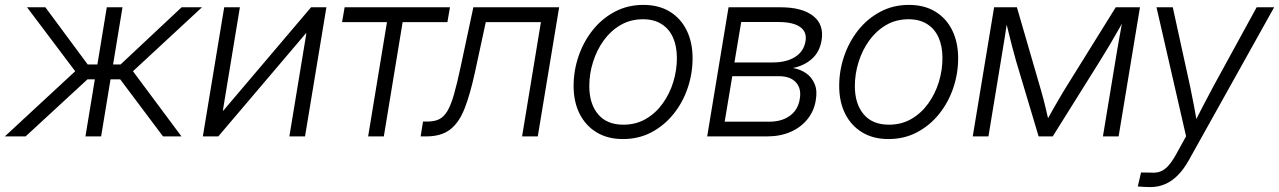

<svg xmlns="http://www.w3.org/2000/svg" viewBox="-44 -552 5177 777"><path d="M-24.4 0 260.3 -263.7 65.4 -522.5H139.6L311 -291H350.1L388.2 -522.5H451.7L413.6 -291H443.8L690.9 -522.5H773.4L494.1 -263.7L690.4 0H615.7L442.4 -231H403.3L365.2 0H301.8L339.8 -231H310.1L59.6 0Z M1190.4 0H1127L1195.8 -417H1193.8L839.4 0H776.9L863.3 -522.5H926.8L857.9 -104.5H859.9L1214.8 -522.5H1276.9Z M1445.8 0 1522 -462.4H1340.3L1350.6 -522.5H1776.9L1766.6 -462.4H1585.4L1509.3 0Z M1658.2 0 1668 -60.1H1685.1Q1713.9 -60.1 1732.9 -69.3Q1752 -78.6 1766.4 -102.5Q1780.8 -126.5 1793.2 -169.9Q1805.7 -213.4 1820.3 -282.2L1871.6 -522.5H2218.8L2132.3 0H2068.8L2145 -462.4H1921.9L1878.4 -261.2Q1858.9 -170.9 1836.2 -113Q1813.5 -55.2 1777.3 -27.6Q1741.2 0 1681.2 0Z M2477.1 10.7Q2415 10.7 2370.4 -16.4Q2325.7 -43.5 2301.5 -91.8Q2277.3 -140.1 2277.3 -204.1Q2277.3 -266.1 2297.4 -324.7Q2317.4 -383.3 2354.7 -430.2Q2392.1 -477.1 2444.1 -504.6Q2496.1 -532.2 2559.6 -532.2Q2621.6 -532.2 2666.3 -505.1Q2710.9 -478 2734.9 -429.2Q2758.8 -380.4 2758.8 -316.4Q2758.8 -253.9 2738.8 -195.3Q2718.8 -136.7 2681.4 -90.3Q2644 -43.9 2592.3 -16.6Q2540.5 10.7 2477.1 10.7ZM2478.5 -47.4Q2529.8 -47.4 2569.8 -70.8Q2609.9 -94.2 2637.9 -133.3Q2666 -172.4 2680.7 -220.2Q2695.3 -268.1 2695.3 -316.9Q2695.3 -364.7 2679.7 -399.9Q2664.1 -435.1 2633.3 -454.6Q2602.5 -474.1 2558.1 -474.1Q2507.8 -474.1 2467.8 -450.9Q2427.7 -427.7 2399.4 -388.7Q2371.1 -349.6 2356 -301.5Q2340.8 -253.4 2340.8 -203.6Q2340.8 -132.3 2376.2 -89.8Q2411.6 -47.4 2478.5 -47.4Z M2817.9 0 2904.3 -522.5H3115.2Q3202.1 -522.5 3246.8 -487.5Q3291.5 -452.6 3280.8 -388.2Q3272.9 -341.8 3241.9 -314Q3210.9 -286.1 3165 -276.9Q3195.3 -271.5 3218.5 -255.4Q3241.7 -239.3 3252.9 -211.9Q3264.2 -184.6 3257.3 -146Q3250.5 -103 3223.9 -69.8Q3197.3 -36.6 3155.5 -18.3Q3113.8 0 3060.5 0ZM2888.7 -59.6H3069.8Q3119.6 -59.6 3152.6 -83.5Q3185.5 -107.4 3192.4 -150.4Q3200.2 -193.4 3177.2 -218.5Q3154.3 -243.7 3107.9 -243.7H2919.4ZM2928.2 -299.3H3083.5Q3138.2 -299.3 3173.6 -321.5Q3209 -343.8 3215.8 -385.3Q3222.2 -423.3 3193.6 -443.1Q3165 -462.9 3106 -462.9H2955.6Z M3551.8 10.7Q3489.7 10.7 3445.1 -16.4Q3400.4 -43.5 3376.2 -91.8Q3352.1 -140.1 3352.1 -204.1Q3352.1 -266.1 3372.1 -324.7Q3392.1 -383.3 3429.4 -430.2Q3466.8 -477.1 3518.8 -504.6Q3570.8 -532.2 3634.3 -532.2Q3696.3 -532.2 3741 -505.1Q3785.6 -478 3809.6 -429.2Q3833.5 -380.4 3833.5 -316.4Q3833.5 -253.9 3813.5 -195.3Q3793.5 -136.7 3756.1 -90.3Q3718.8 -43.9 3667 -16.6Q3615.2 10.7 3551.8 10.7ZM3553.2 -47.4Q3604.5 -47.4 3644.5 -70.8Q3684.6 -94.2 3712.6 -133.3Q3740.7 -172.4 3755.4 -220.2Q3770 -268.1 3770 -316.9Q3770 -364.7 3754.4 -399.9Q3738.8 -435.1 3708 -454.6Q3677.2 -474.1 3632.8 -474.1Q3582.5 -474.1 3542.5 -450.9Q3502.4 -427.7 3474.1 -388.7Q3445.8 -349.6 3430.7 -301.5Q3415.5 -253.4 3415.5 -203.6Q3415.5 -132.3 3450.9 -89.8Q3486.3 -47.4 3553.2 -47.4Z M3892.6 0 3979 -522.5H4071.3L4169.4 -184.6Q4174.8 -166.5 4179 -149.9Q4183.1 -133.3 4187 -117.4Q4190.9 -101.6 4194.3 -86.2Q4197.8 -70.8 4201.7 -55.2H4187Q4195.8 -70.8 4204.3 -86.2Q4212.9 -101.6 4221.9 -117.4Q4231 -133.3 4240.7 -149.9Q4250.5 -166.5 4261.2 -184.6L4471.2 -522.5H4569.3L4482.9 0H4419.4L4469.7 -304.7Q4474.1 -331.5 4478 -354.7Q4481.9 -377.9 4485.8 -398.9Q4489.7 -419.9 4493.4 -440.9Q4497.1 -461.9 4501 -483.9H4512.2Q4495.1 -454.1 4479 -425.8Q4462.9 -397.5 4445.6 -368.2Q4428.2 -338.9 4407.2 -305.2L4216.3 0H4159.2L4067.9 -305.2Q4058.6 -338.9 4050.8 -368.2Q4043 -397.5 4036.4 -425.8Q4029.8 -454.1 4022 -483.9H4034.7Q4031.2 -461.4 4028.1 -440.4Q4024.9 -419.4 4021.7 -398.7Q4018.6 -377.9 4014.6 -355Q4010.7 -332 4006.3 -304.7L3956.1 0Z M4560.5 202.6 4573.7 146 4612.8 146.5Q4634.3 148.4 4651.1 142.3Q4668 136.2 4683.1 119.9Q4698.2 103.5 4714.4 74.7L4755.9 -0.5L4636.2 -522.5H4702.1L4772.5 -201.2Q4780.8 -161.6 4788.1 -122.6Q4795.4 -83.5 4802.2 -44.4H4784.2Q4803.7 -83.5 4824.2 -122.6Q4844.7 -161.6 4865.7 -201.2L5041.5 -522.5H5112.3L4767.1 96.2Q4746.6 132.8 4722.7 157Q4698.7 181.2 4671.1 193.1Q4643.6 205.1 4611.3 205.1Q4597.2 205.1 4585 204.3Q4572.8 203.6 4560.5 202.6Z"/></svg>

Font: Inter 28pt Light
Style: Italic
Weight: 300
Italic angle: -9.3988°
Designer: Rasmus Andersson
Foundry: rsms
Version: Version 4.001;git-66647c0bb